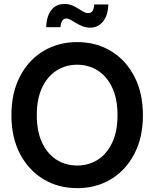

<svg xmlns="http://www.w3.org/2000/svg" viewBox="-20 -955 792 986"><path d="M376.5 11.2Q279.3 11.2 202.9 -34.9Q126.5 -81.1 82.5 -165.3Q38.6 -249.5 38.6 -363.3Q38.6 -478 82.5 -562.5Q126.5 -647 202.9 -692.9Q279.3 -738.8 376.5 -738.8Q473.6 -738.8 549.8 -692.9Q626 -647 669.9 -562.5Q713.9 -478 713.9 -363.3Q713.9 -249 669.9 -164.8Q626 -80.6 549.8 -34.7Q473.6 11.2 376.5 11.2ZM376.5 -105Q435.5 -105 482.4 -135Q529.3 -165 556.4 -222.7Q583.5 -280.3 583.5 -363.3Q583.5 -446.8 556.4 -504.6Q529.3 -562.5 482.4 -592.5Q435.5 -622.6 376.5 -622.6Q316.9 -622.6 270 -592.5Q223.1 -562.5 196 -504.6Q168.9 -446.8 168.9 -363.3Q168.9 -280.3 196 -222.7Q223.1 -165 270 -135Q316.9 -105 376.5 -105ZM443.4 -813Q421.9 -813 404.1 -820.1Q386.2 -827.1 371.1 -836.4Q356 -845.7 343.5 -852.8Q331.1 -859.9 320.3 -859.9Q306.2 -859.9 298.8 -846.9Q291.5 -834 290.5 -815.4H217.3Q218.8 -871.1 243.2 -902.8Q267.6 -934.6 310.5 -934.6Q332.5 -934.6 349.9 -927.5Q367.2 -920.4 381.3 -911.1Q395.5 -901.9 408.2 -894.8Q420.9 -887.7 433.1 -887.7Q448.2 -887.7 455.3 -898.7Q462.4 -909.7 463.9 -932.1H536.1Q534.7 -876.5 509.3 -844.7Q483.9 -813 443.4 -813Z"/></svg>

Font: Inter 28pt SemiBold
Style: Regular
Weight: 600
Designer: Rasmus Andersson
Foundry: rsms
Version: Version 4.001;git-66647c0bb